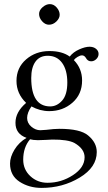

<svg xmlns="http://www.w3.org/2000/svg" viewBox="-20 -667 523 933"><path d="M169.9 -599.1Q169.9 -617.2 187 -632.1Q204.1 -647 222.2 -647Q241.2 -647 255.6 -630.4Q270 -613.8 270 -595.2Q270 -578.1 253.9 -562.5Q237.8 -546.9 217.8 -546.9Q199.7 -546.9 184.8 -563.5Q169.9 -580.1 169.9 -599.1ZM211.9 -396Q172.9 -396 152.3 -367.4Q131.8 -338.9 131.8 -288.1Q131.8 -149.9 224.1 -149.9Q256.3 -149.9 281.7 -178Q307.1 -206.1 307.1 -266.1Q307.1 -326.2 282 -361.1Q256.8 -396 211.9 -396ZM126 9.8Q92.8 48.8 92.8 108.9Q92.8 156.7 127.4 189Q162.1 221.2 210.9 221.2Q277.8 221.2 334.5 184.1Q391.1 147 391.1 97.2Q391.1 56.2 341.8 27.8Q309.6 10.7 233.9 11.2Q230 11.2 205.6 12.7Q181.2 14.2 164.1 14.2Q139.2 13.7 126 9.8ZM422.9 -369.1Q405.8 -369.1 397 -386.2Q389.2 -398.4 377.9 -397.9Q369.1 -397.9 356.7 -390.4Q344.2 -382.8 338.9 -375Q378.9 -334 378.9 -275.9Q378.9 -209 332 -168Q285.2 -127 219.2 -127Q174.3 -127 132.8 -149.9Q111.8 -119.1 111.8 -94Q111.8 -68.8 132.3 -51.5Q152.8 -34.2 175.8 -34.2Q176.8 -34.2 205.1 -36.1Q243.2 -41 269 -41Q370.1 -41 408.2 -8.8Q450.2 25.9 450.2 71.8Q450.2 146 367.2 196Q284.2 246.1 182.1 246.1Q121.1 246.1 75 216.1Q28.8 186 28.8 127.9Q28.8 95.7 50.3 60.3Q71.8 24.9 108.9 2.9Q54.7 -16.1 55.2 -70.8Q55.2 -122.6 106.9 -167Q60.1 -211.9 60.1 -273.9Q60.1 -337.9 106.9 -378.4Q153.8 -418.9 220.2 -418.9Q282.2 -418.9 318.8 -392.1Q335.9 -414.1 365 -427Q394 -439.9 415 -439.9Q434.1 -439.9 446.5 -429.9Q459 -419.9 459 -404.8Q459 -390.6 448 -379.9Q437 -369.1 422.9 -369.1Z"/></svg>

Font: Linux Libertine Display
Style: Regular
Weight: 400
Designer: Philipp H. Poll
Foundry: Philipp H. Poll
Version: Version 5.0.9